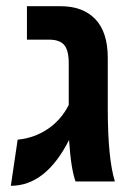

<svg xmlns="http://www.w3.org/2000/svg" viewBox="-20 -586 431 620"><path d="M351 0H224Q209 -41 203 -134Q128 14 15 14L37 -135Q90 -140 133.5 -169Q177 -198 202 -247V-381Q202 -423 187.5 -440.5Q173 -458 138 -458H67V-566H175Q248 -566 288 -524Q328 -482 328 -399V-236Q328 -74 351 0Z"/></svg>

Font: FiraGO Medium
Style: Regular
Weight: 500
Designer: bBox Type
Foundry: bBox Type GmbH
Version: Version 1.001;PS 001.001;hotconv 1.0.88;makeotf.lib2.5.64775